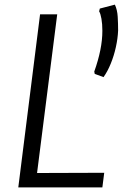

<svg xmlns="http://www.w3.org/2000/svg" viewBox="-20 -809 530 829"><path d="M427 -476 389 -490 387 -500Q404.5 -549 413.2 -592.8Q422 -636.5 422 -676Q422 -705.5 418 -728Q414 -750.5 408 -760L411 -772L476 -789Q486.5 -766.5 488.2 -736.8Q490 -707 490 -677Q488.5 -642.5 480.2 -605.2Q472 -568 458.2 -534.2Q444.5 -500.5 427 -476ZM59 0 153 -747H227L140 -62L430 -63L422 0Z"/></svg>

Font: Koeln Type Sans Light
Style: Italic
Weight: 300
Italic angle: -7.5°
Designer: Eben Sorkin
Foundry: Eben Sorkin
Version: Version 2.001